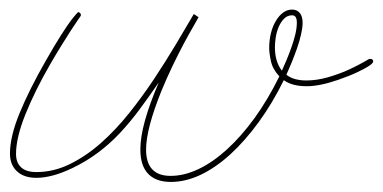

<svg xmlns="http://www.w3.org/2000/svg" viewBox="-51 -362 783 393"><path d="M298.8 10.4Q268.2 10.4 252.3 -6.2Q236.3 -22.8 236.3 -56Q236.3 -81.4 245.8 -115.6Q255.2 -149.7 274.1 -193.4Q253.9 -164.1 234.4 -137.7Q214.8 -111.3 194 -89.2Q173.2 -67.1 149.1 -49.2Q125 -31.2 96.4 -17.6Q55.3 2 23.4 2Q-2 2 -16.3 -11.4Q-30.6 -24.7 -30.6 -47.5Q-30.6 -82.7 -10.7 -130.9Q9.1 -179 42.3 -237Q61.2 -270.2 73.9 -290Q86.6 -309.9 94.4 -320.3Q103.5 -332 108.7 -337.2Q110.7 -337.2 112.6 -335.6Q114.6 -334 114.6 -331.4Q114.6 -329.4 113.3 -328.1Q113.3 -328.1 108.1 -320.6Q102.9 -313.2 94.4 -300.1Q85.9 -287.1 74.9 -269.2Q63.8 -251.3 52.1 -231.1Q20.2 -175.8 1 -127.9Q-18.2 -80.1 -18.2 -46.9Q-18.2 -29.3 -7.8 -19.5Q2.6 -9.8 23.4 -9.8Q58.6 -9.8 91.8 -26Q125 -42.3 155.3 -69Q185.5 -95.7 212.9 -129.9Q240.2 -164.1 264 -199.9Q287.8 -235.7 308.6 -270.5Q329.4 -305.3 345.7 -333.3L355.5 -326.8Q351.6 -319.7 343.1 -305Q334.6 -290.4 323.9 -270.2Q313.2 -250 301.8 -226.2Q290.4 -202.5 279.9 -177.1Q248 -98.3 248 -56Q248 -2 298.2 -2Q326.2 -2 355.5 -16Q384.8 -29.9 413.7 -56.3Q442.7 -82.7 470.1 -120.4Q497.4 -158.2 520.8 -205.7Q507.2 -220.1 503.6 -236.7Q500 -253.3 500 -263.7Q500 -279.9 503.6 -294.3Q507.2 -308.6 513.7 -319.3Q520.2 -330.1 528.6 -336.3Q537.1 -342.4 546.9 -342.4Q556.6 -342.4 562.5 -335.6Q568.4 -328.8 568.4 -315.1Q568.4 -305.3 565.1 -291Q561.8 -276.7 556.6 -262Q551.4 -247.4 545.6 -233.1Q539.7 -218.8 535.2 -209Q543.6 -202.5 554 -199.9Q564.5 -197.3 575.5 -197.3Q597.7 -197.3 620.1 -203.8Q642.6 -210.3 661.5 -218.8Q682.9 -228.5 703.8 -240.9Q705.1 -241.5 707 -241.5Q712.9 -241.5 712.9 -235.7Q712.9 -235 710.9 -232.4Q709 -229.8 701.5 -225.3Q694 -220.7 679.7 -213.9Q665.4 -207 641.3 -198.6Q603.5 -185.5 576.8 -185.5Q546.9 -185.5 529.9 -197.9Q506.5 -150.4 478.5 -112Q450.5 -73.6 420.6 -46.2Q390.6 -18.9 359.7 -4.2Q328.8 10.4 298.8 10.4ZM546.9 -330.7Q537.1 -330.7 530.3 -323.6Q523.4 -316.4 519.2 -306.3Q515 -296.2 513.3 -284.8Q511.7 -273.4 511.7 -265.6Q511.7 -235.7 526 -217.4Q529.9 -225.9 535.2 -238.3Q540.4 -250.7 545.2 -264.3Q550.1 -278 553.4 -291.3Q556.6 -304.7 556.6 -315.8Q556.6 -330.7 546.9 -330.7Z"/></svg>

Font: League Script
Style: League Script
Weight: 400
Foundry: Haley Fiege
Version: Version 1.001